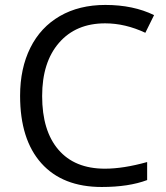

<svg xmlns="http://www.w3.org/2000/svg" viewBox="-20 -744 671 774"><path d="M403.8 -649.9Q286.1 -649.9 218 -571.5Q149.9 -493.2 149.9 -356.9Q149.9 -216.8 215.6 -140.4Q281.2 -64 402.8 -64Q477.5 -64 573.2 -90.8V-18.1Q499 9.8 390.1 9.8Q232.4 9.8 146.7 -85.9Q61 -181.6 61 -357.9Q61 -468.3 102.3 -551.3Q143.6 -634.3 221.4 -679.2Q299.3 -724.1 404.8 -724.1Q517.1 -724.1 601.1 -683.1L565.9 -611.8Q484.9 -649.9 403.8 -649.9Z"/></svg>

Font: f0_46866 
Style: Regular
Weight: 400
Foundry: Ascender Corporation
Version: Version 1.10